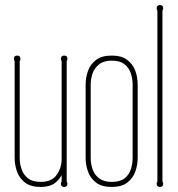

<svg xmlns="http://www.w3.org/2000/svg" viewBox="-20 -730 705 760"><path d="M244 -11Q247 -8 247 -3Q247 10 234 10Q221 10 221 -3Q221 -8 224 -11V-37Q211 -13 191.5 -1.5Q172 10 141 10Q102 10 79.5 -7Q57 -24 47.5 -50.5Q38 -77 38 -105V-488Q35 -493 35 -497Q35 -510 48 -510Q61 -510 61 -497Q61 -493 58 -488V-105Q58 -82 65.5 -60Q73 -38 91 -24Q109 -10 141 -10Q185 -10 204.5 -38Q224 -66 224 -100V-488Q221 -493 221 -497Q221 -510 234 -510Q247 -510 247 -497Q247 -493 244 -488Z M525 -105Q525 -77 515.5 -50.5Q506 -24 483.5 -7Q461 10 422 10Q383 10 360.5 -7Q338 -24 328.5 -50.5Q319 -77 319 -105V-395Q319 -424 328.5 -450Q338 -476 360.5 -493Q383 -510 422 -510Q461 -510 483.5 -493Q506 -476 515.5 -450Q525 -424 525 -395ZM339 -105Q339 -82 346.5 -60Q354 -38 372.5 -24Q391 -10 422 -10Q455 -10 473 -24Q491 -38 498 -60Q505 -82 505 -105V-395Q505 -418 498 -439.5Q491 -461 473 -475.5Q455 -490 422 -490Q391 -490 372.5 -475.5Q354 -461 346.5 -439.5Q339 -418 339 -395Z M623 -11Q626 -8 626 -3Q626 10 613 10Q600 10 600 -3Q600 -8 603 -11V-688Q600 -693 600 -697Q600 -710 613 -710Q626 -710 626 -697Q626 -693 623 -688Z"/></svg>

Font: Wire One
Style: Regular
Weight: 400
Designer: Alexei Vanyashin, Gayaneh Bagdasaryan
Foundry: Cyreal
Version: Version 1.102; ttfautohint (v1.8.3)